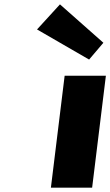

<svg xmlns="http://www.w3.org/2000/svg" viewBox="-20 -860 505 880"><path d="M254.8 -840 149.7 -725 388.4 -587 453.8 -664ZM276.3 -513H465.3L402.3 0H213.3Z"/></svg>

Font: Hussar
Style: BdSuprExtOblOne
Weight: 700
Foundry: Cannot Into Space Fonts
Version: Version 2.00